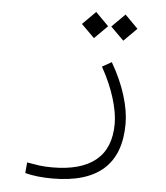

<svg xmlns="http://www.w3.org/2000/svg" viewBox="-51 -531 688 796"><g transform="rotate(5 293.0 -133.0)"><path d="M196.3 218.8Q131.3 218.8 82.5 206.1L86.4 161.6Q113.8 166.5 136.5 169.7Q159.2 172.9 191.9 172.9Q311.5 172.9 372.8 122.3Q434.1 71.8 434.1 -29.8Q434.1 -74.7 415.8 -135Q397.5 -195.3 360.8 -261.2L399.9 -283.2Q439 -215.8 459 -151.4Q479 -86.9 479 -33.2Q479 218.8 196.3 218.8ZM439.5 -376 384.8 -430.2 439.5 -484.9 493.7 -430.2ZM317.4 -376 262.7 -430.2 317.4 -484.9 371.6 -430.2Z"/></g></svg>

Font: Cascadia Code NF ExtraLight
Style: Regular
Weight: 200
Monospace: yes
Designer: Aaron Bell
Foundry: Saja Typeworks
Version: Version 2404.023; ttfautohint (v1.8.4)